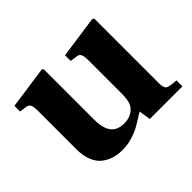

<svg xmlns="http://www.w3.org/2000/svg" viewBox="-118 -677 865 865"><g transform="rotate(-45 314.5 -245.0)"><path d="M22.9 -437V-473.1L226.1 -502L232.9 -496.1V-381.8V-175.8Q232.9 -118.7 254.2 -92.8Q275.4 -66.9 316.9 -66.9Q347.7 -66.9 368.2 -80.6Q388.7 -94.2 396 -113.8Q403.8 -133.8 403.8 -169.9V-380.9Q403.8 -409.7 398.2 -420.2Q392.6 -430.7 379.9 -432.1L345.2 -437V-473.1L547.9 -502L555.2 -496.1V-381.8V-86.9Q555.2 -55.7 565.9 -48.1Q576.7 -40.5 620.1 -38.1V0H412.1L403.8 -56.2Q397 -52.2 372.3 -36.9Q347.7 -21.5 331.3 -12.9Q314.9 -4.4 285.9 3.9Q256.8 12.2 227.1 12.2Q198.2 12.2 173.8 4.9Q149.4 -2.4 127.9 -18.8Q106.4 -35.2 94.2 -65.7Q82 -96.2 82 -138.2V-380.9Q82 -409.7 76.4 -420.2Q70.8 -430.7 58.1 -432.1Z"/></g></svg>

Font: Linguistics Pro
Style: Bold
Weight: 700
Designer: Stefan Peev, Context Ltd
Foundry: Stefan Peev, Context Ltd
Version: Version 001.000